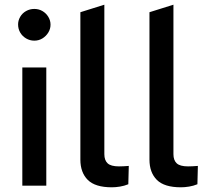

<svg xmlns="http://www.w3.org/2000/svg" viewBox="-20 -790 880 817"><path d="M75 0V-503H177V0ZM126 -617Q107 -617 91 -626.5Q75 -636 66 -651.5Q57 -667 57 -686Q57 -703 66 -718.5Q75 -734 91 -743Q107 -752 126 -752Q145 -752 160.5 -743Q176 -734 185.5 -718.5Q195 -703 195 -685Q195 -667 185.5 -651.5Q176 -636 160.5 -626.5Q145 -617 126 -617Z M456 7Q385 7 353.5 -24.5Q322 -56 322 -111V-738L424 -770V-134Q424 -108 438 -95Q452 -82 486 -82Q495 -82 505.5 -82.5Q516 -83 528 -84L526 -6Q509 1 490.5 4Q472 7 456 7Z M750 7Q679 7 647.5 -24.5Q616 -56 616 -111V-738L718 -770V-134Q718 -108 732 -95Q746 -82 780 -82Q789 -82 799.5 -82.5Q810 -83 822 -84L820 -6Q803 1 784.5 4Q766 7 750 7Z"/></svg>

Font: REM
Style: Regular
Weight: 400
Designer: Octavio Pardo
Foundry: Ashler Design
Version: Version 1.005;gftools[0.9.28]